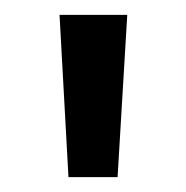

<svg xmlns="http://www.w3.org/2000/svg" viewBox="-20 -736 250 258"><path d="M60 -716 72 -498H138L151 -716Z"/></svg>

Font: Unageo
Style: Regular
Weight: 400
Designer: Richard Sepsi
Foundry: Richard Sepsi
Version: Version 2.000